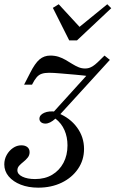

<svg xmlns="http://www.w3.org/2000/svg" viewBox="-87 -686 541 899"><path d="M91.9 192.7Q46 192.7 10.1 178.6Q-25.8 164.5 -46.4 139.9Q-66.9 115.3 -66.9 83.9Q-66.9 59.7 -55.6 39.5Q-44.4 19.4 -26.2 6.9Q-8.1 -5.6 12.9 -5.6Q30.6 -5.6 41.1 2.8Q51.6 11.3 51.6 26.6Q51.6 41.1 42.7 52Q33.9 62.9 22.6 71.8Q11.3 80.6 2.8 89.9Q-5.6 99.2 -5.6 111.3Q-5.6 129.8 17.7 141.1Q41.1 152.4 77.4 152.4Q123.4 152.4 157.3 132.3Q191.1 112.1 210.1 76.6Q229 41.1 229 -5.6Q229 -44.4 214.9 -76.6Q200.8 -108.9 172.6 -130.6Q146.8 -107.3 125.8 -107.3Q112.9 -107.3 105.2 -113.7Q97.6 -120.2 97.6 -129.8Q97.6 -147.6 119.8 -157.7Q141.9 -167.7 175.8 -162.9L150.8 -147.6L323.4 -337.9L337.9 -328.2Q303.2 -333.1 265.7 -336.3Q228.2 -339.5 195.6 -342.3Q162.9 -345.2 142.7 -345.2Q122.6 -345.2 108.9 -340.7Q95.2 -336.3 84.7 -324.2Q74.2 -312.1 62.9 -289.5H25.8L54 -344.4Q76.6 -389.5 98 -407.7Q119.4 -425.8 148.4 -425.8Q169.4 -425.8 187.1 -420.2Q204.8 -414.5 220.6 -405.2Q236.3 -396 251.2 -386.7Q266.1 -377.4 280.6 -371.4Q295.2 -365.3 311.3 -365.3Q321 -365.3 329.4 -367.7Q337.9 -370.2 347.6 -376.2Q357.3 -382.3 370.2 -394.4Q383.1 -406.5 402.4 -425.8L427.4 -405.6L191.1 -146.8L184.7 -156.5Q241.1 -133.9 273.8 -89.1Q306.5 -44.4 306.5 11.3Q306.5 63.7 278.2 104.8Q250 146 201.6 169.4Q153.2 192.7 91.9 192.7ZM415.3 -666.1 433.9 -647.6 273.4 -496.8H237.1L160.5 -649.2L187.9 -666.1L300 -544.4L262.9 -541.9Z"/></svg>

Font: Playfair 9pt
Style: Italic
Weight: 400
Italic angle: -15.6°
Designer: Claus Eggers Sørensen
Foundry: Claus Eggers Sørensen
Version: Version 2.001;gftools[0.9.30]